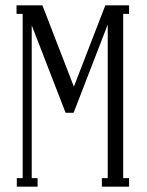

<svg xmlns="http://www.w3.org/2000/svg" viewBox="-20 -700 551 720"><path d="M464 -680V-648H442V-32H464V0H362V-32H384V-608L256 -277H226L99 -605V-32H121V0H43V-32H65V-648H42V-680H139L257 -375L375 -680Z"/></svg>

Font: Margherita Variable
Style: Regular
Weight: 400
Designer: James Puckett
Foundry: Dunwich Type Founders
Version: Version 1.008